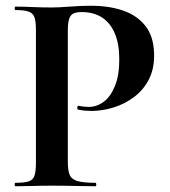

<svg xmlns="http://www.w3.org/2000/svg" viewBox="-20 -648 593 668"><path d="M216 -85Q216 -55 222.5 -39.5Q229 -24 250 -18Q271 -12 312 -12Q315 -12 315 -6Q315 0 312 0Q280 0 242.5 -1Q205 -2 161 -2Q125 -2 92.5 -1Q60 0 34 0Q31 0 31 -6Q31 -12 34 -12Q65 -12 80 -17Q95 -22 100 -37Q105 -52 105 -81V-544Q105 -573 100 -587.5Q95 -602 80 -607.5Q65 -613 34 -613Q31 -613 31 -619Q31 -625 34 -625Q60 -625 92 -623.5Q124 -622 160 -622Q184 -622 223 -625Q262 -628 296 -628Q359 -628 407.5 -611.5Q456 -595 485 -559Q514 -523 516 -464Q518 -413 499.5 -375Q481 -337 448.5 -312Q416 -287 376.5 -274.5Q337 -262 298 -262Q288 -262 275.5 -263Q263 -264 251 -267Q248 -268 249 -274.5Q250 -281 254 -280Q262 -278 272 -277Q282 -276 288 -276Q317 -276 341 -294Q365 -312 380 -349Q395 -386 395 -441Q395 -494 380 -530.5Q365 -567 336 -586.5Q307 -606 264 -606Q246 -606 235.5 -601Q225 -596 220.5 -582Q216 -568 216 -542Z"/></svg>

Font: Cormorant Light
Style: Regular
Weight: 300
Designer: Christian Thalmann (Catharsis Fonts)
Foundry: Catharsis Fonts
Version: Version 4.000